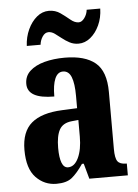

<svg xmlns="http://www.w3.org/2000/svg" viewBox="-54 -806 618 859"><g transform="rotate(-5 254.5 -377.0)"><path d="M165 10Q111 10 73 -29.5Q35 -69 35 -153Q35 -235 80.5 -273.5Q126 -312 218 -316L286 -319V-374Q286 -430 274.5 -459Q263 -488 237 -488Q213 -488 201 -460Q189 -432 189 -380Q69 -380 69 -447Q69 -482 93.5 -504.5Q118 -527 159 -538Q200 -549 250 -549Q341 -549 387.5 -510.5Q434 -472 434 -379V-123Q434 -82 444.5 -67.5Q455 -53 483 -53H486V0H313L294 -69H286Q258 -28 234 -9Q210 10 165 10ZM223 -59Q252 -59 269.5 -96Q287 -133 287 -191V-266L257 -263Q217 -259 201.5 -231Q186 -203 186 -149Q186 -106 195 -82.5Q204 -59 223 -59ZM318 -606Q296 -606 278 -615.5Q260 -625 244.5 -637.5Q229 -650 215.5 -659.5Q202 -669 188 -669Q172 -669 161 -652.5Q150 -636 148 -616H86Q88 -656 103.5 -689.5Q119 -723 143.5 -743.5Q168 -764 198 -764Q227 -764 249.5 -748Q272 -732 290.5 -716.5Q309 -701 327 -701Q341 -701 353 -717.5Q365 -734 367 -754H428Q427 -713 411.5 -679.5Q396 -646 371.5 -626Q347 -606 318 -606Z"/></g></svg>

Font: Noto Serif Tamil ExtraCondensed ExtraBold
Style: Italic
Weight: 800
Width: 2
Italic angle: -12°
Designer: Indian Type Foundry, Tom Grace, and the Monotype Design Team
Foundry: Monotype Imaging Inc.
Version: Version 2.003; ttfautohint (v1.8.4.7-5d5b)